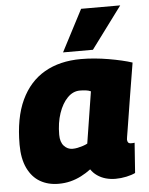

<svg xmlns="http://www.w3.org/2000/svg" viewBox="-55 -834 692 890"><g transform="rotate(-5 290.5 -389.5)"><path d="M447 10Q423 10 401.5 4Q380 -2 362 -14.5Q344 -27 333 -44Q312 -28 287.5 -15.5Q263 -3 237 3.5Q211 10 182 10Q133 10 96 -11.5Q59 -33 38 -77Q17 -121 17 -186Q17 -311 55.5 -393Q94 -475 165 -516Q236 -557 335 -557Q366 -557 398.5 -554Q431 -551 463 -545.5Q495 -540 523 -533.5Q551 -527 572 -520Q557 -430 547 -368Q537 -306 531 -268Q525 -230 521.5 -209Q518 -188 516.5 -178.5Q515 -169 515 -167Q515 -158 519 -153Q523 -148 532 -148Q536 -148 540.5 -148Q545 -148 549 -149L539 -9Q523 -1 497.5 4.5Q472 10 447 10ZM330 -164 368 -404Q357 -409 344 -410.5Q331 -412 317 -412Q285 -412 259.5 -386Q234 -360 219 -316Q204 -272 204 -216Q204 -182 220.5 -164Q237 -146 260 -146Q272 -146 284 -148.5Q296 -151 308.5 -155Q321 -159 330 -164ZM255 -595 356 -789H538L394 -595Z"/></g></svg>

Font: Georama ExtraBold
Style: Italic
Weight: 800
Italic angle: -9°
Version: Version 1.001